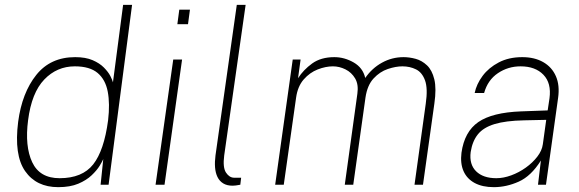

<svg xmlns="http://www.w3.org/2000/svg" viewBox="-20 -763 2392 793"><path d="M220.5 10Q130 10 83.8 -56.2Q37.5 -122.5 55 -260Q71 -380 129.8 -453.5Q188.5 -527 290.5 -527Q333.5 -527 362.5 -514.5Q391.5 -502 409.2 -484Q427 -466 435.8 -449Q444.5 -432 446.5 -423L488.5 -743H525.5L428.5 0H395.5L406.5 -106Q403 -97 391.5 -78.2Q380 -59.5 358.5 -39Q337 -18.5 303.2 -4.2Q269.5 10 220.5 10ZM226 -27Q320 -27 365 -84.2Q410 -141.5 426.5 -266.5Q434.5 -334.5 425 -384.5Q415.5 -434.5 383 -461.8Q350.5 -489 289 -489Q215 -489 162.8 -434.5Q110.5 -380 96 -266.5Q82 -159 113 -93Q144 -27 226 -27Z M622.5 0 695.5 -517H732L659.5 0ZM712.5 -663 720.5 -723H764.5L756.5 -663Z M941 4Q917.5 4 902 -5.5Q886.5 -15 878.2 -32Q870 -49 868.2 -71.8Q866.5 -94.5 870 -121L958 -743H994.5L906 -121Q899.5 -71 913.5 -50Q927.5 -29 947 -29H976L972.5 0Q963 2 954.2 3Q945.5 4 941 4Z M1116.5 0 1189 -517H1221.5L1211 -440Q1233 -474.5 1269.2 -500.8Q1305.5 -527 1361 -527Q1402.5 -527 1440.8 -505Q1479 -483 1488.5 -441Q1516.5 -481.5 1557.8 -504.2Q1599 -527 1647 -527Q1671 -527 1696.8 -520Q1722.5 -513 1743.5 -493.2Q1764.5 -473.5 1773.8 -435.5Q1783 -397.5 1774 -335L1727 0H1692L1738.5 -335Q1747.5 -397.5 1735.5 -430.8Q1723.5 -464 1698.2 -476.5Q1673 -489 1642 -489Q1614.5 -489 1581.8 -478Q1549 -467 1523 -439Q1497 -411 1489.5 -360L1439 0H1404L1456 -376Q1461.5 -414 1446.8 -439Q1432 -464 1406.8 -476.5Q1381.5 -489 1355 -489Q1325 -489 1292.2 -476.2Q1259.5 -463.5 1234.5 -435Q1209.5 -406.5 1203 -360L1152 0Z M2019.5 10Q1972.5 10 1940.5 -7.2Q1908.5 -24.5 1894.5 -56.2Q1880.5 -88 1886 -132Q1898 -219 1955.5 -258.8Q2013 -298.5 2132 -303L2242 -307L2249.5 -357Q2258 -419.5 2224.5 -454.2Q2191 -489 2130 -489Q2078.5 -489 2036.5 -460.8Q1994.5 -432.5 1979.5 -379H1940.5Q1948 -415.5 1973.2 -449.5Q1998.5 -483.5 2040 -505.2Q2081.5 -527 2137 -527Q2187.5 -527 2223.5 -506.5Q2259.5 -486 2276 -448.2Q2292.5 -410.5 2285 -358L2235 0H2202L2214 -100Q2173.5 -35.5 2122.5 -12.8Q2071.5 10 2019.5 10ZM2030 -27Q2059.5 -27 2091.5 -38.8Q2123.5 -50.5 2151.8 -70.8Q2180 -91 2199.2 -116Q2218.5 -141 2222 -167L2236 -268L2144.5 -266Q2068.5 -264.5 2022.5 -250.5Q1976.5 -236.5 1953.8 -208.2Q1931 -180 1924 -135Q1917.5 -84 1946.5 -55.5Q1975.5 -27 2030 -27Z"/></svg>

Font: Public Sans Thin
Style: Italic
Weight: 100
Italic angle: -8°
Designer: The Public Sans project authors (U.S. Web Design System). Libre Franklin designed by Pablo Impallari and Rodrigo Fuenzal
Version: Version 2.000